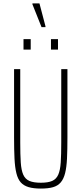

<svg xmlns="http://www.w3.org/2000/svg" viewBox="-20 -1091 475 1119"><path d="M218 8Q175 8 146.5 -0.5Q118 -9 101 -28Q84 -47 75.5 -81.5Q67 -116 64.5 -167Q62 -218 62 -290V-688H98V-260Q98 -190 101 -144.5Q104 -99 115.5 -73Q127 -47 151.5 -36.5Q176 -26 218 -26Q260 -26 284 -36.5Q308 -47 319.5 -73Q331 -99 334 -144.5Q337 -190 337 -260V-688H373V-290Q373 -218 370.5 -167Q368 -116 359.5 -82Q351 -48 334 -28Q317 -8 289 0Q261 8 218 8ZM117 -802V-863H159V-802ZM277 -802V-863H318V-802ZM222 -933 169 -1066V-1071H210L245 -938V-933Z"/></svg>

Font: Saira ExtraCondensed Thin
Style: Regular
Weight: 250
Width: 2
Designer: Hector Gatti with collaboration of the Omnibus-Type team
Foundry: Omnibus-Type
Version: Version 1.101